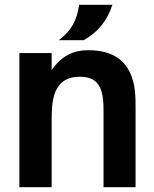

<svg xmlns="http://www.w3.org/2000/svg" viewBox="-20 -783 645 803"><path d="M61 0H196V-286C196 -360 206 -401 229 -428C247 -450 275 -462 314 -462C346 -462 369 -454 385 -437C404 -416 413 -382 413 -325V0H547V-323C547 -379 547 -430 524 -479C499 -531 451 -573 349 -573C289 -573 241 -553 196 -490V-561H61ZM226 -615H330C391 -649 429 -698 450 -763H311C302 -698 278 -654 226 -615Z"/></svg>

Font: Swile Sans
Style: Bold
Weight: 700
Designer: Lord
Foundry: Lord
Version: Version 1.477;FEAKit 1.0